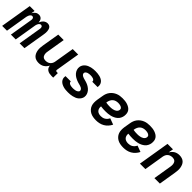

<svg xmlns="http://www.w3.org/2000/svg" viewBox="309 -1751 2982 2982"><g transform="rotate(45 1799.5 -260.0)"><path d="M-1 0 85 -520H191L181 -460Q189 -474 199 -486.5Q209 -499 222 -509Q235 -519 250 -523.5Q265 -528 280 -528Q299 -528 315 -521Q331 -514 341.5 -501Q352 -488 356.5 -471Q361 -454 362 -437Q369 -454 379 -470.5Q389 -487 403.5 -500.5Q418 -514 436 -521Q454 -528 472 -528Q490 -528 506 -521.5Q522 -515 532 -502Q542 -489 547 -472.5Q552 -456 553.5 -439Q555 -422 554 -404Q553 -386 550 -368L489 0H383L447 -386Q448 -395 447.5 -404.5Q447 -414 443 -422Q439 -430 431 -434.5Q423 -439 413 -439Q404 -439 395.5 -434Q387 -429 381 -421.5Q375 -414 370.5 -405Q366 -396 363 -387Q360 -378 358 -369Q356 -360 355 -351L297 0H191L255 -386Q256 -395 255.5 -404.5Q255 -414 251 -422Q247 -430 239 -434.5Q231 -439 221 -439Q212 -439 204 -434Q196 -429 189.5 -421.5Q183 -414 179 -405Q175 -396 172 -387Q169 -378 166.5 -369Q164 -360 163 -351L105 0Z M806 8Q777 8 750.5 0Q724 -8 705 -26Q686 -44 675 -68.5Q664 -93 659.5 -120.5Q655 -148 656.5 -176Q658 -204 663 -233L711 -520H831L781 -217Q778 -202 777 -187Q776 -172 779 -158Q782 -144 787.5 -131.5Q793 -119 803.5 -110Q814 -101 828 -97Q842 -93 857 -93Q877 -93 897.5 -98.5Q918 -104 934.5 -117.5Q951 -131 961 -150.5Q971 -170 974 -190L1029 -520H1149L1083 -120Q1082 -115 1082.5 -109.5Q1083 -104 1086.5 -100Q1090 -96 1095 -94.5Q1100 -93 1106 -93H1129L1128 8H1089Q1065 8 1042.5 3.5Q1020 -1 1001.5 -13Q983 -25 972 -44.5Q961 -64 960 -88Q949 -67 932.5 -48Q916 -29 895.5 -16Q875 -3 851.5 2.5Q828 8 806 8Z M1451 8Q1426 8 1401 6Q1376 4 1352.5 -2.5Q1329 -9 1308 -20Q1287 -31 1271 -48Q1255 -65 1248 -88.5Q1241 -112 1246 -138L1247 -144H1364L1363 -143Q1362 -132 1367 -123Q1372 -114 1380 -108.5Q1388 -103 1398 -99.5Q1408 -96 1418 -94.5Q1428 -93 1439 -92Q1450 -91 1460 -91Q1470 -91 1480.5 -92Q1491 -93 1501 -94.5Q1511 -96 1521 -98.5Q1531 -101 1540.5 -106.5Q1550 -112 1558 -120Q1566 -128 1568 -138Q1570 -154 1561 -166.5Q1552 -179 1539.5 -186Q1527 -193 1512.5 -197.5Q1498 -202 1483 -205.5Q1468 -209 1454 -213.5Q1440 -218 1426.5 -223.5Q1413 -229 1400 -235.5Q1387 -242 1374.5 -250Q1362 -258 1351.5 -267.5Q1341 -277 1331.5 -288Q1322 -299 1315 -312Q1308 -325 1303.5 -339Q1299 -353 1297.5 -368Q1296 -383 1299 -399Q1302 -421 1314.5 -442Q1327 -463 1346 -478.5Q1365 -494 1387 -503.5Q1409 -513 1431.5 -518.5Q1454 -524 1476.5 -526Q1499 -528 1521 -528Q1546 -528 1570.5 -525.5Q1595 -523 1618 -517Q1641 -511 1662 -499.5Q1683 -488 1697.5 -471Q1712 -454 1718 -430.5Q1724 -407 1720 -382L1719 -376H1602V-377Q1605 -393 1595 -404Q1585 -415 1571.5 -420Q1558 -425 1543.5 -427Q1529 -429 1514 -429Q1500 -429 1485 -427.5Q1470 -426 1456 -421.5Q1442 -417 1429 -406.5Q1416 -396 1414 -382Q1411 -367 1420 -354.5Q1429 -342 1442 -334.5Q1455 -327 1469 -322.5Q1483 -318 1497.5 -314.5Q1512 -311 1526.5 -306.5Q1541 -302 1555 -297Q1569 -292 1582 -285Q1595 -278 1607 -270Q1619 -262 1630 -252.5Q1641 -243 1650 -232Q1659 -221 1666 -208.5Q1673 -196 1678 -182Q1683 -168 1684 -152.5Q1685 -137 1683 -121Q1679 -99 1665.5 -77.5Q1652 -56 1632.5 -40.5Q1613 -25 1590.5 -16Q1568 -7 1544.5 -1.5Q1521 4 1497.5 6Q1474 8 1451 8Z M2065 8Q2032 8 2000 2.5Q1968 -3 1941 -17Q1914 -31 1893 -54Q1872 -77 1861.5 -106Q1851 -135 1850.5 -167.5Q1850 -200 1855 -233L1872 -333Q1876 -360 1886 -387Q1896 -414 1914 -438Q1932 -462 1956 -480Q1980 -498 2007 -509Q2034 -520 2062 -524Q2090 -528 2117 -528Q2145 -528 2172.5 -525Q2200 -522 2225.5 -513.5Q2251 -505 2273.5 -491Q2296 -477 2311 -455.5Q2326 -434 2329.5 -406.5Q2333 -379 2329 -351Q2325 -325 2312 -299.5Q2299 -274 2277.5 -255.5Q2256 -237 2230.5 -225Q2205 -213 2178.5 -206.5Q2152 -200 2125.5 -197.5Q2099 -195 2073 -195Q2046 -195 2020 -196.5Q1994 -198 1969 -202Q1966 -179 1971.5 -157Q1977 -135 1992 -119.5Q2007 -104 2028.5 -97.5Q2050 -91 2074 -91Q2093 -91 2112 -95.5Q2131 -100 2148.5 -111Q2166 -122 2179.5 -138Q2193 -154 2201 -172L2303 -134Q2287 -101 2261.5 -72.5Q2236 -44 2203.5 -25.5Q2171 -7 2135.5 0.5Q2100 8 2065 8ZM2072 -294Q2086 -294 2100 -295Q2114 -296 2128 -299Q2142 -302 2155.5 -306.5Q2169 -311 2181.5 -319.5Q2194 -328 2202.5 -340Q2211 -352 2213 -366Q2215 -378 2212 -388.5Q2209 -399 2201 -406Q2193 -413 2183.5 -417.5Q2174 -422 2162.5 -424.5Q2151 -427 2140 -428Q2129 -429 2118 -429Q2095 -429 2071.5 -422Q2048 -415 2030 -399Q2012 -383 2001.5 -361Q1991 -339 1987 -317L1985 -301Q2006 -297 2028 -295.5Q2050 -294 2072 -294Z M2665 8Q2632 8 2600 2.5Q2568 -3 2541 -17Q2514 -31 2493 -54Q2472 -77 2461.5 -106Q2451 -135 2450.5 -167.5Q2450 -200 2455 -233L2472 -333Q2476 -360 2486 -387Q2496 -414 2514 -438Q2532 -462 2556 -480Q2580 -498 2607 -509Q2634 -520 2662 -524Q2690 -528 2717 -528Q2745 -528 2772.5 -525Q2800 -522 2825.5 -513.5Q2851 -505 2873.5 -491Q2896 -477 2911 -455.5Q2926 -434 2929.5 -406.5Q2933 -379 2929 -351Q2925 -325 2912 -299.5Q2899 -274 2877.5 -255.5Q2856 -237 2830.5 -225Q2805 -213 2778.5 -206.5Q2752 -200 2725.5 -197.5Q2699 -195 2673 -195Q2646 -195 2620 -196.5Q2594 -198 2569 -202Q2566 -179 2571.5 -157Q2577 -135 2592 -119.5Q2607 -104 2628.5 -97.5Q2650 -91 2674 -91Q2693 -91 2712 -95.5Q2731 -100 2748.5 -111Q2766 -122 2779.5 -138Q2793 -154 2801 -172L2903 -134Q2887 -101 2861.5 -72.5Q2836 -44 2803.5 -25.5Q2771 -7 2735.5 0.5Q2700 8 2665 8ZM2672 -294Q2686 -294 2700 -295Q2714 -296 2728 -299Q2742 -302 2755.5 -306.5Q2769 -311 2781.5 -319.5Q2794 -328 2802.5 -340Q2811 -352 2813 -366Q2815 -378 2812 -388.5Q2809 -399 2801 -406Q2793 -413 2783.5 -417.5Q2774 -422 2762.5 -424.5Q2751 -427 2740 -428Q2729 -429 2718 -429Q2695 -429 2671.5 -422Q2648 -415 2630 -399Q2612 -383 2601.5 -361Q2591 -339 2587 -317L2585 -301Q2606 -297 2628 -295.5Q2650 -294 2672 -294Z M3025 0 3111 -520H3231L3217 -439Q3229 -459 3245 -476.5Q3261 -494 3281 -506Q3301 -518 3323.5 -523Q3346 -528 3367 -528Q3396 -528 3422.5 -520Q3449 -512 3468.5 -494Q3488 -476 3498.5 -451.5Q3509 -427 3513.5 -399.5Q3518 -372 3516.5 -344Q3515 -316 3510 -287L3463 0H3343L3393 -303Q3395 -318 3396 -333Q3397 -348 3394.5 -362Q3392 -376 3386 -388.5Q3380 -401 3369.5 -410Q3359 -419 3345 -423Q3331 -427 3316 -427Q3296 -427 3276 -421.5Q3256 -416 3239 -402.5Q3222 -389 3212.5 -369.5Q3203 -350 3199 -330L3145 0Z"/></g></svg>

Font: Iosevka Extended
Style: Bold Italic
Weight: 700
Width: 7
Italic angle: -9°
Monospace: yes
Designer: Belleve Invis
Foundry: Belleve Invis
Version: Version 32.5.0; ttfautohint (v1.8.4)